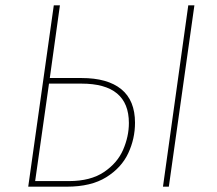

<svg xmlns="http://www.w3.org/2000/svg" viewBox="-20 -701 814 721"><path d="M487 -240Q487 -180 461.5 -125.5Q436 -71 379 -35.5Q322 0 231 0H86L182 -681H205L167 -408H286Q384 -408 435.5 -366Q487 -324 487 -240ZM710 -681 614 0H592L687 -681ZM464 -239Q464 -387 286 -387H164L112 -21H239Q320 -21 370.5 -55Q421 -89 442.5 -139Q464 -189 464 -239Z"/></svg>

Font: FiraGO Thin
Style: Italic
Weight: 100
Italic angle: -8°
Designer: bBox Type GmbH
Foundry: bBox Type GmbH
Version: Version 1.001